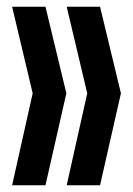

<svg xmlns="http://www.w3.org/2000/svg" viewBox="-20 -628 395 570"><path d="M277 -608 339 -351 277 -78H178L239 -351L178 -608ZM115 -608 177 -351 115 -78H16L77 -351L16 -608Z"/></svg>

Font: Adderley Bold
Style: Regular
Weight: 700
Designer: gorohovskiy
Version: Version 1.003 November 13, 2017